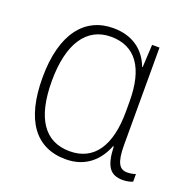

<svg xmlns="http://www.w3.org/2000/svg" viewBox="-103 -642 754 755"><g transform="rotate(20 274.0 -264.5)"><path d="M247 10C334 10 382 -43 405 -102H408C411 -21 432 10 486 10C502 10 518 6 527 2V-30C516 -26 503 -24 492 -24C460 -24 444 -47 444 -122V-529H413L408 -434H406C381 -500 327 -539 248 -539C129 -539 52 -445 52 -261C52 -84 120 10 247 10ZM251 -25C146 -25 91 -105 91 -261C91 -416 148 -504 251 -504C354 -504 406 -429 406 -289V-247C406 -103 352 -25 251 -25Z"/></g></svg>

Font: Noto Sans SemiCondensed ExtraLight
Style: Regular
Weight: 200
Width: 4
Designer: Monotype Design Team
Foundry: Monotype Imaging Inc.
Version: Version 2.013